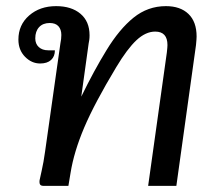

<svg xmlns="http://www.w3.org/2000/svg" viewBox="-20 -606 722 626"><path d="M621 -487Q621 -479 619 -459L555 0H463L524 -435Q526 -453 526 -459Q526 -503 486 -503Q455 -503 425 -475Q395 -447 359 -387Q288 -269 254.5 -190Q221 -111 210 -42L203 0H122Q114 0 111 -4Q108 -8 109 -18Q110 -24 116 -50Q122 -76 127 -112L177 -465Q180 -479 180 -492Q180 -510 170.5 -520.5Q161 -531 142 -531Q120 -531 107.5 -517.5Q95 -504 95 -481Q95 -463 106.5 -452.5Q118 -442 137 -442H159Q159 -422 146.5 -410.5Q134 -399 111 -399Q83 -399 61.5 -421Q40 -443 40 -477Q40 -525 75 -555.5Q110 -586 163 -586Q213 -586 242.5 -561Q272 -536 272 -491Q272 -482 271 -475.5Q270 -469 269 -464L245 -291Q287 -377 327 -442Q369 -511 415.5 -548.5Q462 -586 521 -586Q568 -586 594.5 -560.5Q621 -535 621 -487Z"/></svg>

Font: Krub Medium
Style: Italic
Weight: 500
Italic angle: -8°
Designer: Ekaluck Peanpanawate
Foundry: Cadson Demak Co.,Ltd.
Version: Version 1.000; ttfautohint (v1.6)